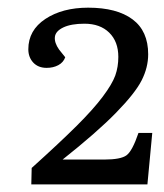

<svg xmlns="http://www.w3.org/2000/svg" viewBox="-20 -857 429 503"><path d="M201.2 -794.9Q166.5 -794.9 146 -785.2Q125.5 -775.4 123.8 -760.3Q122.1 -745.1 134.8 -727.1L150.9 -707Q146 -693.4 132.8 -686.3Q119.6 -679.2 102.1 -679.2Q80.1 -679.2 67.1 -693.1Q54.2 -707 54.2 -728Q54.2 -777.8 98.9 -807.4Q143.6 -836.9 210.9 -836.9Q286.1 -836.9 327.1 -806.4Q368.2 -775.9 368.2 -714.8Q368.2 -680.2 351.1 -646.5Q334 -612.8 283.9 -561.5Q233.9 -510.3 144 -439H252.9Q296.4 -439 311.5 -450.2Q326.7 -461.4 342.8 -508.8H378.9L366.2 -374H62L63 -417Q136.7 -483.4 180.4 -526.9Q224.1 -570.3 249 -603.5Q273.9 -636.7 282 -659.2Q290 -681.6 290 -708Q290 -748 266.1 -771.5Q242.2 -794.9 201.2 -794.9Z"/></svg>

Font: Literata Book
Style: Italic
Weight: 400
Italic angle: -3°
Designer: Latin by Veronika Burian and Jose Scaglione. Greek by Irene Vlachou. Cyrillic by Vera Evstafieva
Foundry: TypeTogether
Version: Version 1.003;PS 001.003;hotconv 1.0.88;makeotf.lib2.5.64775